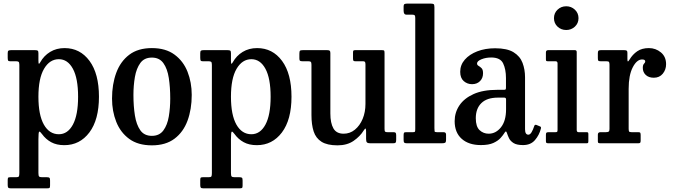

<svg xmlns="http://www.w3.org/2000/svg" viewBox="-20 -800 3755 1072"><path d="M23 -479V-503Q23 -514.5 27.2 -517.2Q31.5 -520 42 -520H175.5Q187 -520 190.8 -517Q194.5 -514 194.5 -503V-463Q194.5 -445.5 197 -444.2Q199.5 -443 204.5 -452Q225 -489 260 -510.2Q295 -531.5 340.5 -531.5Q427 -531.5 479.8 -460Q532.5 -388.5 532.5 -260Q532.5 -131.5 479 -60.5Q425.5 10.5 339 10.5Q296 10.5 265.8 -6Q235.5 -22.5 214.5 -51.5Q203 -67.5 198.8 -64.8Q194.5 -62 194.5 -22.5V166Q194.5 181.5 198.5 185.5Q202.5 189.5 215.5 189.5H242Q253 189.5 256.2 192.8Q259.5 196 259.5 208V235Q259.5 246.5 256.8 249Q254 251.5 243 251.5H39.5Q28.5 251.5 25.8 247.2Q23 243 23 233V206.5Q23 196.5 25 193Q27 189.5 37 189.5H70Q82.5 189.5 85.2 185Q88 180.5 88 166V-438Q88 -452 83.5 -455Q79 -458 69.5 -458H36.5Q27.5 -458 25.2 -462.2Q23 -466.5 23 -479ZM194.5 -260Q194.5 -158 225 -104.2Q255.5 -50.5 308.5 -50.5Q358 -50.5 387 -104.2Q416 -158 416 -260Q416 -362.5 387 -416Q358 -469.5 308.5 -469.5Q257.5 -469.5 226 -416Q194.5 -362.5 194.5 -260Z M605.5 -249.5Q605.5 -329.5 629 -393.2Q652.5 -457 701.5 -494.2Q750.5 -531.5 828 -531.5Q905 -531.5 954.2 -495.2Q1003.5 -459 1027 -399.5Q1050.5 -340 1050.5 -270Q1050.5 -190 1027 -126.2Q1003.5 -62.5 954.2 -25.5Q905 11.5 828 11.5Q750.5 11.5 701.5 -24.5Q652.5 -60.5 629 -120Q605.5 -179.5 605.5 -249.5ZM725 -270Q725 -207.5 733.2 -155.5Q741.5 -103.5 763.5 -72.5Q785.5 -41.5 828 -41.5Q870 -41.5 892.2 -71.8Q914.5 -102 922.5 -149.8Q930.5 -197.5 930.5 -250Q930.5 -312.5 922.5 -364.5Q914.5 -416.5 892.2 -447.5Q870 -478.5 828 -478.5Q785.5 -478.5 763.5 -448.2Q741.5 -418 733.2 -370.2Q725 -322.5 725 -270Z M1098 -479V-503Q1098 -514.5 1102.2 -517.2Q1106.5 -520 1117 -520H1250.5Q1262 -520 1265.8 -517Q1269.5 -514 1269.5 -503V-463Q1269.5 -445.5 1272 -444.2Q1274.5 -443 1279.5 -452Q1300 -489 1335 -510.2Q1370 -531.5 1415.5 -531.5Q1502 -531.5 1554.8 -460Q1607.5 -388.5 1607.5 -260Q1607.5 -131.5 1554 -60.5Q1500.5 10.5 1414 10.5Q1371 10.5 1340.8 -6Q1310.5 -22.5 1289.5 -51.5Q1278 -67.5 1273.8 -64.8Q1269.5 -62 1269.5 -22.5V166Q1269.5 181.5 1273.5 185.5Q1277.5 189.5 1290.5 189.5H1317Q1328 189.5 1331.2 192.8Q1334.5 196 1334.5 208V235Q1334.5 246.5 1331.8 249Q1329 251.5 1318 251.5H1114.5Q1103.5 251.5 1100.8 247.2Q1098 243 1098 233V206.5Q1098 196.5 1100 193Q1102 189.5 1112 189.5H1145Q1157.5 189.5 1160.2 185Q1163 180.5 1163 166V-438Q1163 -452 1158.5 -455Q1154 -458 1144.5 -458H1111.5Q1102.5 -458 1100.2 -462.2Q1098 -466.5 1098 -479ZM1269.5 -260Q1269.5 -158 1300 -104.2Q1330.5 -50.5 1383.5 -50.5Q1433 -50.5 1462 -104.2Q1491 -158 1491 -260Q1491 -362.5 1462 -416Q1433 -469.5 1383.5 -469.5Q1332.5 -469.5 1301 -416Q1269.5 -362.5 1269.5 -260Z M1719 -157.5V-438Q1719 -450.5 1715.5 -454.2Q1712 -458 1701.5 -458H1668.5Q1658.5 -458 1655 -460.8Q1651.5 -463.5 1651.5 -474V-499.5Q1651.5 -513 1654.8 -516.5Q1658 -520 1671.5 -520H1806.5Q1817.5 -520 1821 -516.8Q1824.5 -513.5 1824.5 -503.5V-166.5Q1824.5 -113 1841.5 -83.2Q1858.5 -53.5 1898.5 -53.5Q1934 -53.5 1961.5 -76Q1989 -98.5 2004.8 -136.2Q2020.5 -174 2020.5 -220V-440.5Q2020.5 -451 2017.5 -454.5Q2014.5 -458 2007 -458H1964.5Q1956.5 -458 1953.8 -460.5Q1951 -463 1951 -473.5V-506Q1951 -515 1953.2 -517.5Q1955.5 -520 1963.5 -520H2112.5Q2123 -520 2125 -517Q2127 -514 2127 -503.5V-80.5Q2127 -68 2130.2 -65Q2133.5 -62 2144 -62H2177Q2185.5 -62 2188.8 -58.8Q2192 -55.5 2192 -44.5V-20Q2192 -8 2189 -4Q2186 0 2174.5 0H2047.5Q2034.5 0 2029.2 -4.5Q2024 -9 2024 -24V-64.5Q2024 -79 2021.5 -81.8Q2019 -84.5 2011 -72Q1990.5 -38.5 1954.2 -13.5Q1918 11.5 1864.5 11.5Q1807 11.5 1775.2 -8.5Q1743.5 -28.5 1731.2 -66.2Q1719 -104 1719 -157.5Z M2282.5 -718H2249Q2233.5 -718 2233.5 -740.5V-762.5Q2233.5 -775 2239 -777.5Q2244.5 -780 2256 -780H2381.5Q2396 -780 2400.8 -777.2Q2405.5 -774.5 2405.5 -760V-84.5Q2405.5 -71 2406.5 -66.5Q2407.5 -62 2419.5 -62H2456.5Q2470.5 -62 2470.5 -48.5V-21Q2470.5 -6 2465.2 -3Q2460 0 2446 0H2253Q2242 0 2237.8 -3Q2233.5 -6 2233.5 -18V-44.5Q2233.5 -54 2235.5 -58Q2237.5 -62 2247 -62H2286Q2295 -62 2296.8 -64.8Q2298.5 -67.5 2298.5 -81V-699.5Q2298.5 -711.5 2295 -714.8Q2291.5 -718 2282.5 -718Z M2518.5 -123.5Q2518.5 -172 2545 -211.5Q2571.5 -251 2624.2 -274.8Q2677 -298.5 2756.5 -298.5H2792Q2800.5 -298.5 2802.8 -300.5Q2805 -302.5 2805 -311.5V-364.5Q2805 -413 2789.2 -446Q2773.5 -479 2722.5 -479Q2692.5 -479 2668 -469Q2643.5 -459 2643.5 -445.5Q2643.5 -437 2652 -432.2Q2660.5 -427.5 2668.8 -419.2Q2677 -411 2677 -391Q2677 -364 2660 -347Q2643 -330 2615.5 -330Q2589 -330 2569.2 -347.2Q2549.5 -364.5 2549.5 -399Q2549.5 -437.5 2575.2 -467Q2601 -496.5 2645 -513.5Q2689 -530.5 2744.5 -530.5Q2811.5 -530.5 2847.5 -508.2Q2883.5 -486 2897.5 -449Q2911.5 -412 2911.5 -368.5V-78.5Q2911.5 -48 2930 -48Q2939.5 -48 2947.8 -61.5Q2956 -75 2963 -96.5Q2965.5 -105.5 2975 -102.5L2995.5 -94Q3002.5 -91.5 3000 -82Q2991 -46 2967 -18Q2943 10 2900.5 10H2900Q2865.5 10 2847.5 -1.2Q2829.5 -12.5 2822 -28.2Q2814.5 -44 2810.5 -57Q2805.5 -74.5 2796 -57Q2789 -45.5 2775 -29.8Q2761 -14 2735 -2Q2709 10 2665 10Q2597 10 2557.8 -25Q2518.5 -60 2518.5 -123.5ZM2636.5 -140Q2636.5 -93 2657.8 -73.2Q2679 -53.5 2708.5 -53.5Q2748.5 -53.5 2777 -89.2Q2805.5 -125 2805.5 -189.5V-245Q2805.5 -255 2795.5 -255H2760.5Q2699 -255 2667.8 -224.5Q2636.5 -194 2636.5 -140Z M3073 -698.5Q3073 -727 3093 -746Q3113 -765 3141.5 -765Q3169.5 -765 3189.8 -746Q3210 -727 3210 -698.5Q3210 -670 3189.8 -651.2Q3169.5 -632.5 3141.5 -632.5Q3113 -632.5 3093 -651.2Q3073 -670 3073 -698.5ZM3081.5 -458H3039Q3031.5 -458 3029.8 -460.2Q3028 -462.5 3028 -469.5V-507Q3028 -520 3040.5 -520H3190Q3200 -520 3200 -509.5V-74Q3200 -62 3210.5 -62H3252.5Q3260 -62 3262.5 -60.5Q3265 -59 3265 -51.5V-12.5Q3265 -5 3263.2 -2.5Q3261.5 0 3254 0H3043Q3034.5 0 3031.2 -2Q3028 -4 3028 -12V-47Q3028 -57 3031.5 -59.5Q3035 -62 3044 -62H3081.5Q3089.5 -62 3091.2 -64.8Q3093 -67.5 3093 -75.5V-446Q3093 -458 3081.5 -458Z M3383 -438.5Q3383 -450.5 3380 -454.2Q3377 -458 3365 -458H3333.5Q3322.5 -458 3320.2 -461.8Q3318 -465.5 3318 -476.5V-502Q3318 -513 3321 -516.5Q3324 -520 3334.5 -520H3465Q3474 -520 3478.5 -517.5Q3483 -515 3483 -505.5V-471.5Q3483 -458.5 3485.5 -457.2Q3488 -456 3495 -467.5Q3512 -496 3538 -513.8Q3564 -531.5 3603 -531.5Q3641 -531.5 3670 -507.5Q3699 -483.5 3699 -441.5Q3699 -411 3680.5 -388.5Q3662 -366 3630.5 -366Q3602 -366 3585.5 -381.5Q3569 -397 3569 -421Q3569 -438 3575.8 -444.2Q3582.5 -450.5 3582.5 -457.5Q3582.5 -468 3565 -468Q3535.5 -468 3512.8 -424Q3490 -380 3490 -304V-82Q3490 -70.5 3492.2 -66.2Q3494.5 -62 3506.5 -62H3544Q3553 -62 3555 -58.2Q3557 -54.5 3557 -45V-16Q3557 -7 3554.8 -3.5Q3552.5 0 3543.5 0H3333Q3325.5 0 3321.8 -1.8Q3318 -3.5 3318 -11V-48Q3318 -62 3332.5 -62H3362.5Q3374 -62 3378.5 -65.2Q3383 -68.5 3383 -79.5Z"/></svg>

Font: Besley* Narrow Medium
Style: Regular
Weight: 500
Width: 4
Designer: Owen Earl
Foundry: indestructible type*
Version: Version 3.000; ttfautohint (v1.8.3)